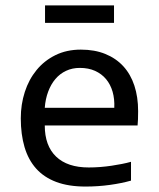

<svg xmlns="http://www.w3.org/2000/svg" viewBox="-20 -683 590 712"><path d="M492.2 -271Q492.2 -252.9 491.7 -240.7Q491.2 -228.5 490.2 -217.8H146Q146 -142.6 188 -102.3Q230 -62 309.1 -62Q330.6 -62 352.1 -63.7Q373.5 -65.4 393.6 -68.4Q413.6 -71.3 431.9 -75Q450.2 -78.6 465.8 -83V-13.2Q431.2 -3.4 387.5 2.7Q343.8 8.8 296.9 8.8Q233.9 8.8 188.5 -8.3Q143.1 -25.4 114 -57.9Q85 -90.3 71 -137.5Q57.1 -184.6 57.1 -244.1Q57.1 -295.9 72 -342Q86.9 -388.2 115.5 -423.1Q144 -458 185.5 -478.5Q227.1 -499 279.8 -499Q331.1 -499 370.6 -482.9Q410.2 -466.8 437.3 -437.3Q464.4 -407.7 478.3 -365.5Q492.2 -323.2 492.2 -271ZM403.8 -283.2Q405.3 -315.9 397.5 -343Q389.6 -370.1 373.3 -389.6Q356.9 -409.2 332.5 -420.2Q308.1 -431.2 275.9 -431.2Q248 -431.2 225.1 -420.4Q202.1 -409.7 185.5 -390.1Q168.9 -370.6 158.7 -343.3Q148.4 -315.9 146 -283.2ZM402.8 -598.1H147V-663.1H402.8ZM0 -490.2Z"/></svg>

Font: Code New Roman
Style: Regular
Weight: 400
Monospace: yes
Designer: Sam Radian
Foundry: Code New Roman
Version: Version 2.00 November 29, 2014